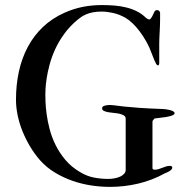

<svg xmlns="http://www.w3.org/2000/svg" viewBox="-20 -732 748 763"><path d="M43.5 -335.4Q43.5 -395 55.2 -448.2Q66.9 -501.5 90.8 -546.1Q114.7 -590.8 151.1 -625.2Q187.5 -659.7 236.8 -681.6Q272 -697.3 308.6 -704.6Q345.2 -711.9 384.8 -711.9Q409.7 -711.9 434.3 -710Q459 -708 481.7 -702.4Q504.4 -696.8 524.4 -686.8Q544.4 -676.8 560.5 -660.6Q567.4 -654.8 573.7 -654.8Q576.2 -654.8 579.1 -658.2Q582 -661.6 584.5 -666.3Q586.9 -670.9 589.1 -675.8Q591.3 -680.7 592.8 -683.6Q596.7 -691.9 603.5 -691.9Q609.4 -691.9 612.3 -689Q615.2 -686 616.2 -681.6V-654.8Q616.2 -643.1 615.7 -630.1Q615.2 -617.2 614.5 -604.7Q613.8 -592.3 613.3 -580.8Q612.8 -569.3 612.8 -561V-481.4Q612.8 -472.2 606.9 -472.2Q604 -472.2 600.6 -478Q597.2 -483.9 593.8 -491.9Q590.3 -500 587.4 -508.1Q584.5 -516.1 582.5 -520.5Q574.2 -543.9 561.8 -566.2Q549.3 -588.4 535.4 -606.9Q521.5 -625.5 506.8 -639.4Q492.2 -653.3 479.5 -660.6Q454.1 -675.3 428.7 -680.7Q403.3 -686 384.8 -686Q364.3 -686 349.4 -683.1Q334.5 -680.2 323 -675.3Q311.5 -670.4 303.2 -664.8Q294.9 -659.2 288.6 -653.8Q256.8 -627.4 234.9 -596.9Q212.9 -566.4 198.7 -535.2Q184.6 -503.9 176.8 -474.1Q168.9 -444.3 165.3 -419.9Q161.6 -395.5 160.9 -378.2Q160.2 -360.8 160.2 -355Q160.2 -346.7 160.9 -326.2Q161.6 -305.7 165.3 -278.3Q168.9 -251 177.2 -219Q185.5 -187 200.9 -155.8Q216.3 -124.5 240 -96.4Q263.7 -68.4 297.9 -48.3Q324.2 -32.2 352.3 -26.6Q380.4 -21 410.2 -21Q423.3 -21 436 -23.4Q448.7 -25.9 458.3 -30.5Q467.8 -35.2 473.6 -41.7Q479.5 -48.3 479.5 -56.6V-260.3Q479.5 -268.6 472.7 -272.9Q465.8 -277.3 455.3 -279.8Q444.8 -282.2 432.6 -283.2Q420.4 -284.2 409.9 -286.1Q399.4 -288.1 392.6 -291.5Q385.7 -294.9 385.7 -301.8Q385.7 -309.1 395.8 -312Q405.8 -314.9 417.5 -314.9Q423.8 -314.9 436 -313.2Q448.2 -311.5 471.7 -308.8Q495.1 -306.2 532.5 -303.5Q569.8 -300.8 626.5 -298.8Q630.4 -298.8 638.4 -297.9Q646.5 -296.9 654.3 -294.9Q662.1 -293 668 -289.8Q673.8 -286.6 673.8 -282.2Q673.8 -276.4 663.1 -272.7Q652.3 -269 638.7 -266.8Q625 -264.6 612.1 -263.4Q599.1 -262.2 594.2 -261.2Q588.9 -255.9 587.4 -253.4Q585.9 -251 585.9 -246.6V-64Q585.9 -57.6 595.2 -57.6Q603.5 -57.6 610.8 -60.1Q618.2 -62.5 625.2 -65.2Q632.3 -67.9 639.4 -70.3Q646.5 -72.8 654.3 -72.8Q658.2 -72.8 661.4 -71.5Q664.6 -70.3 664.6 -65.9Q664.6 -61.5 660.6 -57.6Q656.7 -53.7 651.6 -50.8Q646.5 -47.9 641.6 -45.9Q636.7 -43.9 634.8 -43Q585 -15.6 529.5 -2.4Q474.1 10.7 417 10.7Q380.4 10.7 342 4.9Q303.7 -1 267.3 -13.7Q231 -26.4 198 -46.4Q165 -66.4 139.6 -94.7Q117.7 -119.6 100.1 -148.9Q82.5 -178.2 69.8 -209.5Q57.1 -240.7 50.3 -272.9Q43.5 -305.2 43.5 -335.4Z"/></svg>

Font: IM FELL French Canon
Style: Regular
Weight: 400
Designer: Igino Marini
Foundry: Igino Marini,
Version: 3.00